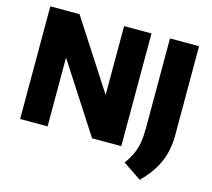

<svg xmlns="http://www.w3.org/2000/svg" viewBox="-124 -891 1346 1218"><g transform="rotate(15 548.5 -282.0)"><path d="M60 0V-740H252L575 -240.5H544.5V-740H724.5V0H532.5L209.5 -499.5H240.5V0ZM893 176 771.5 95Q799.5 57.5 815.8 21.5Q832 -14.5 839 -56Q846 -97.5 846 -151V-740H1037V-155.5Q1037 -93 1023.2 -38Q1009.5 17 978 69.5Q946.5 122 893 176Z"/></g></svg>

Font: Encode Sans Condensed Thin ExtraBold
Style: Regular
Weight: 800
Version: Version 3.002